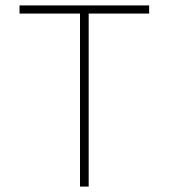

<svg xmlns="http://www.w3.org/2000/svg" viewBox="-20 -688 622 708"><path d="M275 0V-638H52V-668H530V-638H307V0Z"/></svg>

Font: Gantari Thin
Style: Regular
Weight: 250
Designer: Anugrah Pasau
Foundry: Lafontype
Version: Version 1.000